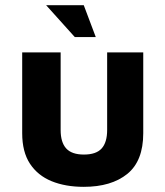

<svg xmlns="http://www.w3.org/2000/svg" viewBox="-20 -709 641 744"><path d="M304.4 15Q233.5 15 179.9 -6.9Q126.2 -28.9 96.1 -74.6Q66 -120.4 66 -192.8V-506H215V-205.3Q215 -157.3 236.6 -133.7Q258.2 -110.1 305.1 -110.1Q352.7 -110.1 373.9 -133.7Q395.2 -157.3 395.2 -205.3V-506H535.1V-192.8Q535.1 -85.2 473.3 -35.1Q411.4 15 304.4 15ZM269.8 -565.4 158.8 -688.8H304.6L351.1 -565.4Z"/></svg>

Font: Maven Pro
Style: Regular
Weight: 400
Designer: Joe Prince
Foundry: Joe Prince
Version: Version 2.103